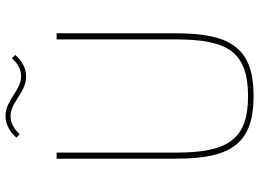

<svg xmlns="http://www.w3.org/2000/svg" viewBox="-141 -781 934 692"><g transform="rotate(-90 326.0 -435.0)"><path d="M122 -698V-268C122 -173 134 -108 166 -67C197 -26 247 -8 326 -8C403 -8 455 -26 487 -67C518 -108 530 -173 530 -268V-698H552V-270C552 -166 538 -96 502 -52C466 -7 410 12 326 12C242 12 186 -7 150 -52C114 -96 100 -166 100 -270V-698ZM396 -808C373 -808 354 -815 319 -838C290 -857 272 -864 253 -864C230 -864 209 -853 188 -831L176 -843C199 -869 225 -882 254 -882C277 -882 296 -875 331 -852C360 -833 378 -826 397 -826C421 -826 441 -836 462 -859L474 -847C451 -821 425 -808 396 -808Z"/></g></svg>

Font: Plexus Sans Thin
Style: Regular
Weight: 250
Version: Version 2.001;PS 002.001;hotconv 1.0.70;makeotf.lib2.5.58329